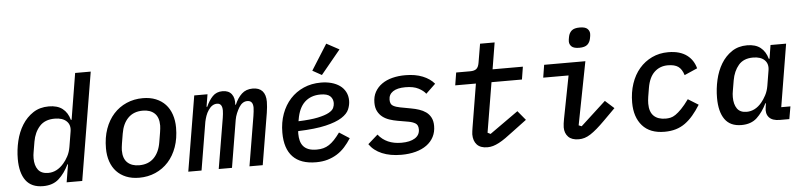

<svg xmlns="http://www.w3.org/2000/svg" viewBox="-46 -1045 5493 1313"><g transform="rotate(-5 2700.0 -389.0)"><path d="M387 -122H383Q354 -62 313 -25Q272 12 205 12Q125 12 86.5 -40Q48 -92 48 -188Q48 -250 62.5 -311Q77 -372 107 -420Q137 -468 182.5 -498Q228 -528 290 -528Q349 -528 384 -501Q419 -474 433 -423H438L490 -740H597L474 0H367ZM248 -75Q307 -75 354 -129Q371 -148 386 -176Q401 -204 407 -240L424 -343Q432 -388 404.5 -414.5Q377 -441 323 -441Q256 -441 219.5 -400.5Q183 -360 172 -297L160 -226Q158 -217 157 -205.5Q156 -194 156 -183Q156 -134 178 -104.5Q200 -75 248 -75Z M865 12Q814 12 775 -4Q736 -20 709.5 -48.5Q683 -77 669 -117.5Q655 -158 655 -208Q655 -282 676 -341Q697 -400 734.5 -441.5Q772 -483 823.5 -505.5Q875 -528 935 -528Q986 -528 1025 -512Q1064 -496 1090.5 -467.5Q1117 -439 1131 -398Q1145 -357 1145 -308Q1145 -234 1124 -175Q1103 -116 1065.5 -74.5Q1028 -33 976.5 -10.5Q925 12 865 12ZM872 -73Q935 -73 973 -111.5Q1011 -150 1022 -218L1033 -284Q1035 -298 1036.5 -310Q1038 -322 1038 -331Q1038 -388 1008.5 -415.5Q979 -443 928 -443Q865 -443 827 -404.5Q789 -366 778 -298L767 -232Q765 -218 763.5 -206Q762 -194 762 -185Q762 -128 791.5 -100.5Q821 -73 872 -73Z M1202 0 1288 -516H1379L1365 -431H1370Q1388 -473 1414.5 -500.5Q1441 -528 1483 -528Q1525 -528 1545.5 -501Q1566 -474 1562 -428H1566Q1585 -473 1614.5 -500.5Q1644 -528 1690 -528Q1734 -528 1756.5 -503Q1779 -478 1779 -430Q1779 -415 1777 -393.5Q1775 -372 1772 -354L1713 0H1622L1679 -341Q1681 -355 1683 -371Q1685 -387 1685 -397Q1685 -446 1646 -446Q1612 -446 1589 -409Q1578 -391 1569 -369.5Q1560 -348 1556 -325L1502 0H1411L1469 -346Q1471 -360 1472.5 -372.5Q1474 -385 1474 -396Q1474 -446 1438 -446Q1404 -446 1379 -409Q1366 -390 1359 -369.5Q1352 -349 1348 -330L1293 0Z M2170 -579 2107 -614 2218 -790 2305 -743ZM2079 12Q1973 12 1919.5 -44Q1866 -100 1866 -209Q1866 -280 1887.5 -338.5Q1909 -397 1947.5 -439Q1986 -481 2039.5 -504.5Q2093 -528 2158 -528Q2197 -528 2230 -519Q2263 -510 2287.5 -492.5Q2312 -475 2326 -448.5Q2340 -422 2340 -388Q2340 -359 2327.5 -329Q2315 -299 2276 -274Q2237 -249 2165 -232Q2093 -215 1975 -211Q1974 -204 1974 -198.5Q1974 -193 1974 -191Q1974 -167 1979.5 -145.5Q1985 -124 1998 -108Q2011 -92 2033.5 -83Q2056 -74 2091 -74Q2116 -74 2136.5 -79.5Q2157 -85 2175.5 -97Q2194 -109 2212.5 -128.5Q2231 -148 2252 -177L2322 -132Q2301 -99 2277 -72.5Q2253 -46 2223.5 -27.5Q2194 -9 2158.5 1.5Q2123 12 2079 12ZM2148 -447Q2082 -447 2040 -408Q1998 -369 1985 -289L1983 -278Q2067 -281 2116.5 -291.5Q2166 -302 2192.5 -316.5Q2219 -331 2226.5 -348Q2234 -365 2234 -381Q2234 -410 2214.5 -428.5Q2195 -447 2148 -447Z M2664 12Q2588 12 2532 -11.5Q2476 -35 2445 -80L2513 -140Q2568 -70 2672 -70Q2731 -70 2764.5 -91Q2798 -112 2798 -151Q2798 -181 2779.5 -192.5Q2761 -204 2733 -209L2658 -222Q2629 -227 2602.5 -236Q2576 -245 2556 -260.5Q2536 -276 2523.5 -300Q2511 -324 2511 -359Q2511 -401 2528.5 -432.5Q2546 -464 2576.5 -485.5Q2607 -507 2648 -517.5Q2689 -528 2737 -528Q2806 -528 2856.5 -507.5Q2907 -487 2936 -452L2870 -389Q2855 -410 2821 -428Q2787 -446 2731 -446Q2675 -446 2645.5 -426Q2616 -406 2616 -370Q2616 -339 2635.5 -328Q2655 -317 2683 -312L2758 -298Q2786 -293 2812 -284.5Q2838 -276 2858.5 -261.5Q2879 -247 2891.5 -223.5Q2904 -200 2904 -165Q2904 -124 2887 -91Q2870 -58 2838.5 -35Q2807 -12 2762.5 0Q2718 12 2664 12Z M3255 12Q3207 12 3183 -14Q3159 -40 3159 -85Q3159 -94 3161 -106.5Q3163 -119 3165 -133L3214 -429H3072L3086 -516H3182Q3211 -516 3225 -527.5Q3239 -539 3244 -568L3266 -698H3366L3336 -516H3544L3530 -429H3321L3264 -87L3284 -77L3480 -216L3533 -152L3442 -84Q3408 -58 3382.5 -40Q3357 -22 3335 -10.5Q3313 1 3294 6.5Q3275 12 3255 12Z M3940 -611Q3902 -611 3887 -625.5Q3872 -640 3872 -660Q3872 -666 3873 -674Q3874 -682 3876 -691Q3881 -718 3898.5 -733.5Q3916 -749 3954 -749Q3992 -749 4007 -734.5Q4022 -720 4022 -700Q4022 -694 4021 -686Q4020 -678 4018 -669Q4013 -642 3995.5 -626.5Q3978 -611 3940 -611ZM3882 12Q3834 12 3810 -13Q3786 -38 3786 -78Q3786 -91 3788 -104Q3790 -117 3793 -135L3850 -429H3676L3690 -516H3973L3889 -83L3909 -75L4082 -234L4143 -179L4065 -101Q4034 -70 4009 -48.5Q3984 -27 3963 -13.5Q3942 0 3922.5 6Q3903 12 3882 12Z M4471 12Q4371 12 4319 -47Q4267 -106 4267 -206Q4267 -276 4287 -335.5Q4307 -395 4343.5 -437.5Q4380 -480 4430.5 -504Q4481 -528 4542 -528Q4584 -528 4616 -518.5Q4648 -509 4671 -491.5Q4694 -474 4708.5 -451Q4723 -428 4730 -401L4641 -362Q4628 -404 4603 -421.5Q4578 -439 4532 -439Q4477 -439 4439.5 -403.5Q4402 -368 4390 -296L4380 -236Q4378 -222 4377 -211Q4376 -200 4376 -189Q4376 -133 4404.5 -105Q4433 -77 4487 -77Q4503 -77 4519.5 -80.5Q4536 -84 4554.5 -96.5Q4573 -109 4596 -132.5Q4619 -156 4648 -196L4719 -152Q4694 -112 4668 -81.5Q4642 -51 4613 -30Q4584 -9 4549 1.5Q4514 12 4471 12Z M4999 12Q4922 12 4885 -40Q4848 -92 4848 -188Q4848 -250 4862 -311Q4876 -372 4905 -420Q4934 -468 4978.5 -498Q5023 -528 5084 -528Q5141 -528 5175.5 -501Q5210 -474 5224 -423H5229L5244 -516H5351L5280 -86H5343L5328 0H5263Q5211 0 5188.5 -26Q5166 -52 5174 -96L5178 -122H5174Q5145 -62 5105 -25Q5065 12 4999 12ZM5042 -75Q5101 -75 5146 -129Q5162 -148 5177 -176Q5192 -204 5198 -240L5215 -343Q5223 -388 5196.5 -414.5Q5170 -441 5117 -441Q5052 -441 5017.5 -400.5Q4983 -360 4972 -297L4960 -226Q4958 -217 4957 -205.5Q4956 -194 4956 -183Q4956 -134 4976.5 -104.5Q4997 -75 5042 -75Z"/></g></svg>

Font: IBM Plex Mono Medm
Style: Italic
Weight: 500
Italic angle: -9°
Monospace: yes
Designer: Mike Abbink, Paul van der Laan, Pieter van Rosmalen
Foundry: Bold Monday
Version: Version 2.3